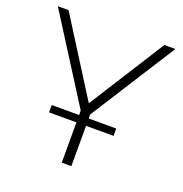

<svg xmlns="http://www.w3.org/2000/svg" viewBox="-128 -823 893 936"><g transform="rotate(20 318.5 -355.0)"><path d="M293 0V-209H150.9V-247.1H293V-270L14.2 -710H69.8L317.9 -316.9L566.9 -710H624L342.8 -268.1V-247.1H485.8V-209H342.8V0Z"/></g></svg>

Font: Rawline Light
Style: Regular
Weight: 300
Designer: Matt McInerney, Pablo Impallari, Rodrigo Fuenzalida
Foundry: Matt McInerney, Pablo Impallari, Rodrigo Fuenzalida
Version: Version 4.020;PS 004.020;hotconv 1.0.88;makeotf.lib2.5.64775